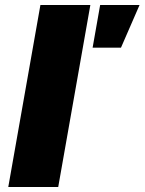

<svg xmlns="http://www.w3.org/2000/svg" viewBox="-20 -745 576 765"><path d="M13 0 141 -725H340L212 0ZM349 -555 379 -725H536L462 -555Z"/></svg>

Font: Archivo SemiBold Black
Style: Italic
Weight: 900
Italic angle: -10°
Version: Version 2.001